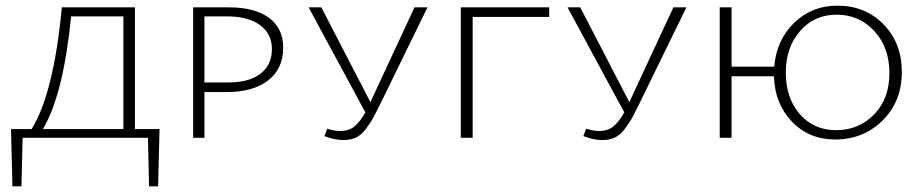

<svg xmlns="http://www.w3.org/2000/svg" viewBox="-20 -488 3266 680"><path d="M545 -31 540 172H508L504 0H60L56 172H24L19 -31H92Q170 -156 199 -462H458V-31ZM132 -31H417V-430H232Q204 -151 132 -31Z M790 -462Q882 -462 932.5 -425Q983 -388 983 -319Q983 -245 930 -203.5Q877 -162 783 -162H704V0H664V-462ZM789 -196Q862 -196 902.5 -227Q943 -258 943 -314Q943 -368 901 -399Q859 -430 784 -430H704V-196Z M1448 -462H1494L1326 -118Q1308 -82 1300 -67.5Q1292 -53 1275.5 -31Q1259 -9 1240 -0.5Q1221 8 1196 8Q1165 8 1129 -6L1139 -32Q1166 -24 1184 -24Q1215 -24 1235 -40Q1255 -56 1274 -90L1073 -462H1118L1292 -126L1295 -133Z M1925 -462V-428H1654V0H1612V-462Z M2365 -462H2411L2243 -118Q2225 -82 2217 -67.5Q2209 -53 2192.5 -31Q2176 -9 2157 -0.5Q2138 8 2113 8Q2082 8 2046 -6L2056 -32Q2083 -24 2101 -24Q2132 -24 2152 -40Q2172 -56 2191 -90L1990 -462H2035L2209 -126L2212 -133Z M2946 -468Q3044 -468 3109 -402Q3174 -336 3174 -233Q3174 -129 3106 -61.5Q3038 6 2938 6Q2845 6 2784.5 -57.5Q2724 -121 2721 -218H2571V0H2529V-462H2571V-252H2722Q2730 -346 2792.5 -407Q2855 -468 2946 -468ZM2941 -27Q3022 -27 3076 -83Q3130 -139 3130 -229Q3130 -320 3076.5 -378Q3023 -436 2943 -436Q2864 -436 2813.5 -378Q2763 -320 2763 -231Q2763 -141 2812.5 -84Q2862 -27 2941 -27Z"/></svg>

Font: EauTestSC Light
Style: Regular
Weight: 300
Designer: Christian Thalmann (Catharsis Fonts)
Version: Version 0.001;PS 000.001;hotconv 1.0.88;makeotf.lib2.5.64775